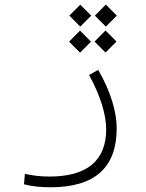

<svg xmlns="http://www.w3.org/2000/svg" viewBox="-20 -582 626 821"><path d="M196.3 218.8C386.2 218.8 479 133.8 479 -33.2C479 -105 452.1 -193.4 399.9 -283.2L360.8 -261.2C409.7 -173.3 434.1 -89.4 434.1 -29.8C434.1 106 351.1 172.9 191.9 172.9C147.9 172.9 122.6 168.5 86.4 161.6L82.5 206.1C116.2 214.8 153.8 218.8 196.3 218.8ZM323.2 -468.3 370.1 -515.1 323.2 -562 276.4 -515.1ZM432.6 -468.3 479.5 -515.1 432.6 -562.5 385.7 -515.1ZM322.3 -356.9 369.1 -403.8 322.3 -451.2 275.4 -403.8ZM431.2 -357.4 478 -404.3 431.2 -451.7 384.3 -404.3Z"/></svg>

Font: Cascadia Code PL ExtraLight
Style: Regular
Weight: 200
Monospace: yes
Designer: Aaron Bell
Foundry: Saja Typeworks
Version: Version 2404.023